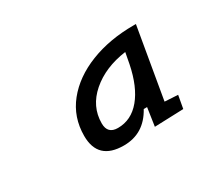

<svg xmlns="http://www.w3.org/2000/svg" viewBox="-70 -855 725 630"><g transform="rotate(-30 293.0 -540.0)"><path d="M474.6 -703.1H482.9L437 -435.5L486.8 -432.6L478 -383.8L368.2 -379.9L378.4 -448.7H365.7Q326.7 -377.4 250 -377.4Q152.3 -377.4 152.3 -469.7Q152.3 -540.5 194.6 -593Q236.8 -645.5 309.8 -674.3Q382.8 -703.1 474.6 -703.1ZM261.7 -437Q312.5 -437 347.9 -479.5Q383.3 -522 398.9 -599.6L406.7 -641.1Q325.7 -629.9 274.2 -585.2Q222.7 -540.5 222.7 -476.6Q222.7 -437 261.7 -437Z"/></g></svg>

Font: CaskaydiaCove NFP SemiLight
Style: Italic
Weight: 350
Italic angle: -10°
Designer: Aaron Bell
Foundry: Saja Typeworks
Version: Version 2111.001; VTT 6.35;Nerd Fonts 3.1.1